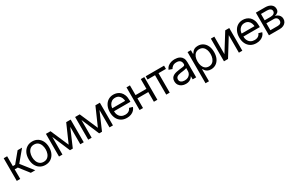

<svg xmlns="http://www.w3.org/2000/svg" viewBox="225 -2176 6136 4003"><g transform="rotate(-30 3292.5 -174.5)"><path d="M53.7 0V-545.9H136.7V-308.6H192.4L388.7 -545.9H496.1L276.4 -282.2L499 0H391.6L211.9 -230.5H136.7V0Z M741.2 11.7Q667.5 11.7 611.8 -23.4Q556.2 -58.6 525.1 -122.1Q494.1 -185.5 494.1 -269.5Q494.1 -355 525.1 -418.7Q556.2 -482.4 611.8 -517.6Q667.5 -552.7 741.2 -552.7Q815.4 -552.7 871.1 -517.6Q926.8 -482.4 958 -418.7Q989.3 -355 989.3 -269.5Q989.3 -185.5 958 -122.1Q926.8 -58.6 871.1 -23.4Q815.4 11.7 741.2 11.7ZM741.2 -63.5Q797.9 -63.5 834 -92.3Q870.1 -121.1 887.7 -168.2Q905.3 -215.3 905.3 -269.5Q905.3 -324.7 887.7 -372.1Q870.1 -419.4 834 -448.5Q797.9 -477.5 741.2 -477.5Q685.5 -477.5 649.4 -448.5Q613.3 -419.4 595.7 -372.1Q578.1 -324.7 578.1 -269.5Q578.1 -215.3 595.7 -168.2Q613.3 -121.1 649.4 -92.3Q685.5 -63.5 741.2 -63.5Z M1368.2 -113.3 1558.6 -545.9H1637.7L1402.3 0H1334L1102.5 -545.9H1180.7ZM1153.3 -545.9V0H1070.3V-545.9ZM1583 0V-545.9H1666V0Z M2071.3 -113.3 2261.7 -545.9H2340.8L2105.5 0H2037.1L1805.7 -545.9H1883.8ZM1856.4 -545.9V0H1773.4V-545.9ZM2286.1 0V-545.9H2369.1V0Z M2705.1 11.7Q2626.5 11.7 2569.1 -23.4Q2511.7 -58.6 2481 -121.8Q2450.2 -185.1 2450.2 -268.6Q2450.2 -352.5 2480.5 -416.5Q2510.7 -480.5 2565.7 -516.6Q2620.6 -552.7 2694.3 -552.7Q2736.8 -552.7 2778.8 -538.6Q2820.8 -524.4 2855.2 -492.7Q2889.6 -460.9 2910.2 -408.7Q2930.7 -356.4 2930.7 -280.3V-244.1H2509.8V-316.4H2885.3L2846.7 -289.1Q2846.7 -343.8 2829.6 -386.2Q2812.5 -428.7 2778.6 -453.1Q2744.6 -477.5 2694.3 -477.5Q2644 -477.5 2608.2 -452.9Q2572.3 -428.2 2553.2 -388.7Q2534.2 -349.1 2534.2 -303.7V-255.9Q2534.2 -193.8 2555.7 -150.9Q2577.1 -107.9 2615.7 -85.7Q2654.3 -63.5 2705.1 -63.5Q2737.8 -63.5 2764.6 -73Q2791.5 -82.5 2811 -101.8Q2830.6 -121.1 2840.8 -149.4L2921.9 -126Q2909.2 -85 2879.2 -54Q2849.1 -22.9 2804.7 -5.6Q2760.3 11.7 2705.1 11.7Z M3374 -311.5V-233.4H3073.2V-311.5ZM3092.8 -545.9V0H3009.8V-545.9ZM3438.5 -545.9V0H3354.5V-545.9Z M3472.2 -467.8V-545.9H3914.6V-467.8H3735.8V0H3651.9V-467.8Z M4122.6 12.7Q4070.8 12.7 4028.3 -7.1Q3985.8 -26.9 3960.9 -64.5Q3936 -102.1 3936 -155.3Q3936 -202.1 3954.6 -231.2Q3973.1 -260.3 4004.2 -277.1Q4035.2 -293.9 4072.5 -302.2Q4109.9 -310.5 4147.9 -315.4Q4197.8 -321.8 4228.8 -325.2Q4259.8 -328.6 4274.2 -336.9Q4288.6 -345.2 4288.6 -365.2V-368.2Q4288.6 -420.4 4260 -449.5Q4231.4 -478.5 4173.3 -478.5Q4113.8 -478.5 4079.6 -452.4Q4045.4 -426.3 4031.7 -396.5L3951.7 -424.8Q3973.1 -474.6 4009 -502.4Q4044.9 -530.3 4087.2 -541.5Q4129.4 -552.7 4170.4 -552.7Q4196.8 -552.7 4231 -546.6Q4265.1 -540.5 4297.6 -521.2Q4330.1 -502 4351.3 -463.1Q4372.6 -424.3 4372.6 -359.4V0H4288.6V-74.2H4284.7Q4276.4 -56.6 4256.3 -36.4Q4236.3 -16.1 4203.4 -1.7Q4170.4 12.7 4122.6 12.7ZM4135.3 -62.5Q4185.1 -62.5 4219.2 -82Q4253.4 -101.6 4271 -132.6Q4288.6 -163.6 4288.6 -197.3V-274.4Q4283.2 -268.1 4265.4 -262.9Q4247.6 -257.8 4224.4 -253.9Q4201.2 -250 4179.2 -247.3Q4157.2 -244.6 4144 -243.2Q4111.3 -238.8 4083 -229.2Q4054.7 -219.7 4037.4 -201.2Q4020 -182.6 4020 -150.4Q4020 -106.9 4052.5 -84.7Q4085 -62.5 4135.3 -62.5Z M4480 204.1V-545.9H4560.1V-459H4569.8Q4579.1 -473.1 4595.7 -495.4Q4612.3 -517.6 4643.6 -535.2Q4674.8 -552.7 4728 -552.7Q4796.9 -552.7 4849.1 -518.3Q4901.4 -483.9 4930.9 -420.7Q4960.4 -357.4 4960.4 -271.5Q4960.4 -185.1 4931.2 -121.3Q4901.9 -57.6 4849.6 -22.9Q4797.4 11.7 4729 11.7Q4676.8 11.7 4645 -6.1Q4613.3 -23.9 4596.2 -46.6Q4579.1 -69.3 4569.8 -84H4563V204.1ZM4718.3 -63.5Q4770.5 -63.5 4805.7 -91.6Q4840.8 -119.6 4858.6 -167Q4876.5 -214.4 4876.5 -272.5Q4876.5 -330.1 4858.9 -376.5Q4841.3 -422.9 4806.4 -450.2Q4771.5 -477.5 4718.3 -477.5Q4667 -477.5 4632.3 -451.9Q4597.7 -426.3 4579.8 -380.1Q4562 -334 4562 -272.5Q4562 -210.9 4580.1 -163.8Q4598.1 -116.7 4633.1 -90.1Q4668 -63.5 4718.3 -63.5Z M5124.5 -124 5387.2 -545.9H5483.9V0H5400.9V-421.9L5139.2 0H5041.5V-545.9H5124.5Z M5819.8 11.7Q5741.2 11.7 5683.8 -23.4Q5626.5 -58.6 5595.7 -121.8Q5564.9 -185.1 5564.9 -268.6Q5564.9 -352.5 5595.2 -416.5Q5625.5 -480.5 5680.4 -516.6Q5735.4 -552.7 5809.1 -552.7Q5851.6 -552.7 5893.6 -538.6Q5935.5 -524.4 5970 -492.7Q6004.4 -460.9 6024.9 -408.7Q6045.4 -356.4 6045.4 -280.3V-244.1H5624.5V-316.4H6000L5961.4 -289.1Q5961.4 -343.8 5944.3 -386.2Q5927.2 -428.7 5893.3 -453.1Q5859.4 -477.5 5809.1 -477.5Q5758.8 -477.5 5722.9 -452.9Q5687 -428.2 5668 -388.7Q5648.9 -349.1 5648.9 -303.7V-255.9Q5648.9 -193.8 5670.4 -150.9Q5691.9 -107.9 5730.5 -85.7Q5769 -63.5 5819.8 -63.5Q5852.5 -63.5 5879.4 -73Q5906.2 -82.5 5925.8 -101.8Q5945.3 -121.1 5955.6 -149.4L6036.6 -126Q6023.9 -85 5993.9 -54Q5963.9 -22.9 5919.4 -5.6Q5875 11.7 5819.8 11.7Z M6124.5 0V-545.9H6347.2Q6435.1 -545.4 6487.1 -505.6Q6539.1 -465.8 6538.6 -400.4Q6539.1 -350.6 6509.5 -323.7Q6480 -296.9 6434.1 -287.1Q6463.9 -282.7 6492.4 -265.6Q6521 -248.5 6540 -219Q6559.1 -189.5 6559.1 -146.5Q6559.1 -104.5 6537.6 -71.3Q6516.1 -38.1 6476.6 -19Q6437 0 6381.3 0ZM6203.6 -77.1H6381.3Q6424.3 -76.7 6449 -97.2Q6473.6 -117.7 6473.1 -153.3Q6473.6 -195.8 6449 -220Q6424.3 -244.1 6381.3 -244.1H6203.6ZM6203.6 -316.4H6347.2Q6397.5 -316.9 6426.3 -337.6Q6455.1 -358.4 6454.6 -394.5Q6455.1 -429.2 6426.3 -449Q6397.5 -468.8 6347.2 -468.8H6203.6Z"/></g></svg>

Font: Inter Tight
Style: Regular
Weight: 400
Designer: Rasmus Andersson
Foundry: rsms
Version: Version 3.002